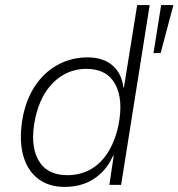

<svg xmlns="http://www.w3.org/2000/svg" viewBox="-20 -725 700 753"><path d="M234 8Q168 8 125.5 -27Q83 -62 68.5 -125Q54 -188 71 -274Q87 -347 124 -397.5Q161 -448 212.5 -474Q264 -500 323 -500Q384 -500 420.5 -469Q457 -438 464 -382H466L518 -705H567L455 0H409L426 -115H424Q404 -71 374.5 -44Q345 -17 310 -4.5Q275 8 234 8ZM244 -38Q293 -38 333 -59.5Q373 -81 401.5 -124.5Q430 -168 444 -231Q465 -334 432 -394.5Q399 -455 319 -455Q271 -455 230.5 -432.5Q190 -410 161 -367Q132 -324 118 -260Q97 -158 130 -98Q163 -38 244 -38ZM582 -517 612 -705H660L610 -517Z"/></svg>

Font: Nunito Sans 7pt SemiCondensed ExtraLight
Style: Italic
Weight: 250
Width: 4
Italic angle: -9°
Designer: Vernon Adams
Foundry: Vernon Adams
Version: Version 3.101;gftools[0.9.27]